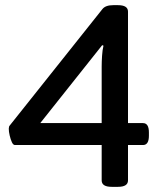

<svg xmlns="http://www.w3.org/2000/svg" viewBox="-20 -722 629 744"><path d="M413 2Q374 2 374 -23V-160H38Q31 -160 26 -171Q21 -182 17.5 -197Q14 -212 14 -223Q14 -232 18 -236L377 -687Q389 -702 419 -702H437Q476 -702 476 -677V-245H534Q557 -245 557 -209V-196Q557 -160 534 -160H476V-23Q476 2 437 2ZM381 -545 376 -547 136 -245H374V-464Q374 -483 375.5 -506Q377 -529 381 -545Z"/></svg>

Font: Asap Semi Expanded Medium
Style: Regular
Weight: 500
Width: 6
Designer: Pablo Cosgaya
Foundry: Omnibus-Type
Version: Version 3.001; ttfautohint (v1.8.4.7-5d5b)